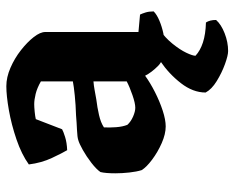

<svg xmlns="http://www.w3.org/2000/svg" viewBox="-87 -453 740 606"><g transform="rotate(-90 283.0 -150.0)"><path d="M187 3Q163 3 134.5 -9.5Q106 -22 82 -40Q58 -58 49 -73Q44 -89 41.5 -112Q39 -135 39 -156Q39 -187 43 -203Q52 -216 72 -231.5Q92 -247 112.5 -258.5Q133 -270 144 -273Q153 -276 176 -277Q199 -278 222 -280Q255 -281 284.5 -284Q314 -287 329 -290V-391Q308 -403 289.5 -407.5Q271 -412 257 -412Q248 -412 233 -410.5Q218 -409 210 -407L178 -324Q171 -320 153.5 -314.5Q136 -309 112 -308Q103 -323 87.5 -356Q72 -389 67 -429Q99 -452 146 -468Q193 -484 238.5 -492Q284 -500 314 -500Q342 -500 372 -487Q402 -474 427.5 -454Q453 -434 469 -413.5Q485 -393 485 -377V-83L540 -78Q543 -72 546.5 -61Q550 -50 550 -35Q540 -25 521 -17Q502 -9 481 -4.5Q460 0 445 0Q399 0 378 -21Q357 -42 347 -62Q325 -46 295.5 -31Q266 -16 237 -6.5Q208 3 187 3ZM246 -93Q260 -93 286 -102Q312 -111 329 -120V-225Q316 -224 302.5 -221.5Q289 -219 272 -216Q247 -213 223 -207.5Q199 -202 184 -192Q183 -175 184.5 -154Q186 -133 192 -118Q202 -107 218 -100Q234 -93 246 -93ZM425 200Q411 200 383.5 190Q356 180 330 164Q304 148 294 129Q294 89 323.5 51Q353 13 393 -14L493 -17Q467 1 448 24.5Q429 48 419.5 68Q410 88 410 97Q426 112 452 120.5Q478 129 515 130Q523 142 523 162Q509 178 481 189Q453 200 425 200Z"/></g></svg>

Font: Texturina ExtraBold
Style: Regular
Weight: 800
Designer: Guillermo Torres Carreño
Foundry: Omnibus-Type
Version: Version 1.002; ttfautohint (v1.8.3)